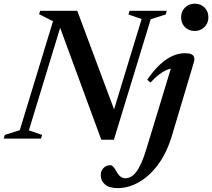

<svg xmlns="http://www.w3.org/2000/svg" viewBox="-44 -732 1121 1014"><path d="M570.5 -122 540 -94 704 -631.5 634.5 -655.5 640 -675H837L831 -655.5L752 -630.5L557.5 6H491L262 -616.5L284 -619L108.5 -43.5L178.5 -19.5L172.5 0H-24.5L-18.5 -19.5L60.5 -44.5L236 -620L162.5 -657L168 -675H364ZM912.5 -640Q912.5 -661 921.8 -677.2Q931 -693.5 947.5 -703Q964 -712.5 985 -712.5Q1016 -712.5 1036.2 -692.2Q1056.5 -672 1056.5 -641Q1056.5 -620 1047 -603.8Q1037.5 -587.5 1021.2 -578Q1005 -568.5 984 -568.5Q952.5 -568.5 932.5 -589Q912.5 -609.5 912.5 -640ZM864.5 -17Q837 75 791 137Q745 199 689.5 230.2Q634 261.5 578 261.5Q532.5 261.5 510.2 242Q488 222.5 488 193.5Q488 171 502.2 155.8Q516.5 140.5 539 140.5Q546.5 140.5 553.8 148Q561 155.5 571.5 174.5Q582 193.5 593.5 201.5Q605 209.5 617 209.5Q632.5 209.5 646.8 202Q661 194.5 674.8 177Q688.5 159.5 702.2 129Q716 98.5 730 52L865.5 -393.5L888 -372.5Q866.5 -373.5 844.2 -365.5Q822 -357.5 799 -340.5Q776 -323.5 750.5 -296L733.5 -311Q768 -361 801.5 -391.8Q835 -422.5 867.8 -436.8Q900.5 -451 932.5 -451Q954.5 -451 966.2 -445.8Q978 -440.5 981.2 -429.8Q984.5 -419 979.5 -402Z"/></svg>

Font: Newsreader 24pt SemiBold
Style: Italic
Weight: 600
Italic angle: -17°
Designer: Hugues Gentile
Foundry: Production Type
Version: Version 1.003